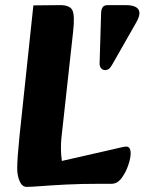

<svg xmlns="http://www.w3.org/2000/svg" viewBox="-20 -716 563 748"><path d="M84 12Q66 12 56.5 -10Q47 -32 47 -59Q47 -98 56 -186L110 -695L210 -696Q251 -697 261.5 -677Q272 -657 265 -594L219 -176Q217 -155 217.5 -132.5Q218 -110 221 -89L410 -132Q428 -136 446.5 -140.5Q465 -145 472 -145Q489 -145 489 -118Q489 -100 479.5 -72Q470 -44 453.5 -22Q437 0 415 0H370Q295 0 237 3Q179 6 140.5 9Q102 12 84 12ZM374 -668Q375 -681 380.5 -688.5Q386 -696 400 -696H471Q493 -696 507 -689.5Q521 -683 523 -668.5Q525 -654 511 -629L421 -471Q414 -458 407.5 -450.5Q401 -443 389 -443Q380 -443 374 -450Q368 -457 368 -468Z"/></svg>

Font: Alkatra
Style: Regular
Weight: 400
Designer: Suman Bhandary
Version: Version 1.100;gftools[0.9.22]